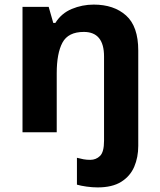

<svg xmlns="http://www.w3.org/2000/svg" viewBox="-20 -576 697 836"><path d="M405 240Q382 240 357 236.5Q332 233 315 228V111Q330 115 343.5 117.5Q357 120 373 120Q398 120 415.5 103Q433 86 433 37V-330Q433 -437 345 -437Q277 -437 252 -390.5Q227 -344 227 -257V0H78V-546H192L212 -476H221Q247 -518 292.5 -537Q338 -556 388 -556Q476 -556 529 -508.5Q582 -461 582 -356V59Q582 109 564.5 150Q547 191 508 215.5Q469 240 405 240Z"/></svg>

Font: Noto Sans Duployan
Style: Bold
Weight: 700
Designer: David Corbett
Foundry: David Corbett
Version: Version 3.001